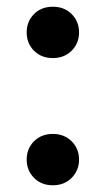

<svg xmlns="http://www.w3.org/2000/svg" viewBox="-20 -542 314 572"><path d="M137.5 -522Q171.5 -522 193.5 -500Q215.5 -478 215.5 -445.5Q215.5 -413 193.5 -391Q171.5 -369 137.5 -369Q103 -369 81.2 -391Q59.5 -413 59.5 -445.5Q59.5 -478 81.2 -500Q103 -522 137.5 -522ZM137.5 -143Q171.5 -143 193.5 -121Q215.5 -99 215.5 -66.5Q215.5 -34.5 193.5 -12.2Q171.5 10 137.5 10Q103 10 81.2 -12.2Q59.5 -34.5 59.5 -66.5Q59.5 -99 81.2 -121Q103 -143 137.5 -143Z"/></svg>

Font: Newsreader Display Medium
Style: Regular
Weight: 500
Designer: Hugues Gentile
Foundry: Production Type
Version: Version 1.001